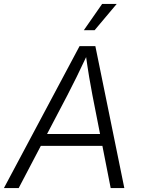

<svg xmlns="http://www.w3.org/2000/svg" viewBox="-40 -964 727 984"><path d="M-20 0 367.7 -727.5H448.7L597.2 0H527.3L433.6 -476.6Q426.3 -513.7 417.2 -567.6Q408.2 -621.6 397.9 -695.8H413.1Q379.4 -624 353 -570.3Q326.7 -516.6 305.7 -476.6L55.7 0ZM140.6 -216.3 150.4 -277.3H518.1L507.8 -216.3ZM389.6 -809.1 483.4 -943.8H558.1L444.8 -809.1Z"/></svg>

Font: Inter 17pt Light
Style: Italic
Weight: 300
Italic angle: -9.3988°
Version: Version 4.001;git-66647c0bb